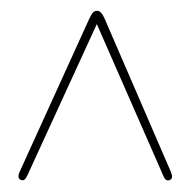

<svg xmlns="http://www.w3.org/2000/svg" viewBox="-20 -732 344 347"><path d="M287.5 -407Q280 -403 275.5 -413.5L155 -688.5L29 -414Q24 -403.5 17.5 -407Q10.5 -410 15.5 -421.5L141.5 -698.5Q145.5 -707 148.5 -709.8Q151.5 -712.5 155.5 -712.5Q163 -712.5 169 -698.5L289 -421Q293.5 -410 287.5 -407Z"/></svg>

Font: Fraunces 144pt Soft Thin
Style: Regular
Weight: 100
Version: Version 1.000;[0bf87f6ff]